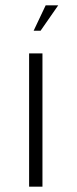

<svg xmlns="http://www.w3.org/2000/svg" viewBox="-20 -699 287 719"><path d="M89 0V-499H139V0ZM106 -584 151 -679H198L132 -584Z"/></svg>

Font: Vivano Light
Style: Regular
Weight: 300
Designer: Joe Prince, Josias Burgherr
Version: Version 2.064;September 19, 2022;FontCreator 14.0.0.2877 64-